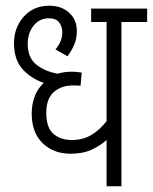

<svg xmlns="http://www.w3.org/2000/svg" viewBox="-20 -652 535 672"><path d="M495 -575H405V0H353V-162Q332 -143 301.5 -128.5Q271 -114 227 -114Q167 -114 129 -151Q91 -188 91 -255Q91 -286 101 -313.5Q111 -341 133 -362Q87 -378 58 -411Q29 -444 29 -501Q29 -555 63 -593.5Q97 -632 153 -632Q195 -632 222 -607.5Q249 -583 249 -543Q249 -517 239.5 -495Q230 -473 216 -455L174 -479Q184 -490 191 -505.5Q198 -521 198 -539Q198 -559 187 -573.5Q176 -588 151 -588Q118 -588 97.5 -562Q77 -536 77 -499Q77 -450 107 -426Q137 -402 182 -394Q204 -401 231 -401Q241 -401 250 -400Q259 -399 266 -398L262 -352Q250 -353 236 -353Q195 -353 168.5 -330Q142 -307 142 -257Q142 -205 167 -183.5Q192 -162 231 -162Q270 -162 299.5 -179.5Q329 -197 353 -228V-575H299V-622H495Z"/></svg>

Font: Noto Sans Devanagari UI Condensed Light
Style: Regular
Weight: 300
Width: 3
Designer: Jelle Bosma - Monotype Design Team
Foundry: Monotype Imaging Inc.
Version: Version 2.004; ttfautohint (v1.8.4.7-5d5b)